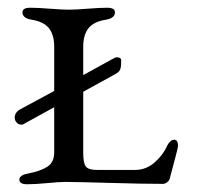

<svg xmlns="http://www.w3.org/2000/svg" viewBox="-20 -473 510 496"><path d="M35 -151Q28 -151 23 -156.5Q18 -162 18 -169Q18 -183 33 -191L120 -238V-352Q120 -383 106.5 -400Q93 -417 62 -422Q38 -426 38 -441Q38 -453 58 -453Q78 -453 109 -450.5Q140 -448 158 -448Q175 -448 206 -450.5Q237 -453 257 -453Q277 -453 277 -441Q277 -426 253 -422Q222 -417 208.5 -400Q195 -383 195 -352V-279L275 -323Q279 -325 282 -325Q293 -325 293 -317V-312Q293 -299 290 -292.5Q287 -286 275 -280L195 -236V-78Q195 -51 202 -42.5Q209 -34 231 -34H329Q357 -34 379 -53Q401 -72 412 -97Q420 -112 430 -112Q440 -112 440 -96Q439 -87 418 -10Q417 -6 411.5 -2Q406 2 401 2Q348 2 263.5 -0.5Q179 -3 148 -3Q133 -3 102 0Q71 3 50 3Q30 3 30 -9Q30 -21 54 -25Q85 -31 102.5 -42.5Q120 -54 120 -79V-196L40 -152Q39 -151 35 -151Z"/></svg>

Font: EB Garamond SC 12
Style: Regular
Weight: 400
Version: Version 0.016 ; ttfautohint (v0.97) -l 8 -r 50 -G 200 -x 0 -